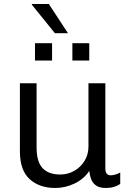

<svg xmlns="http://www.w3.org/2000/svg" viewBox="-20 -925 660 955"><path d="M255 10Q176 10 127.5 -34Q79 -78 79 -172V-511H162V-192Q162 -120 192 -88.5Q222 -57 279 -57Q318 -57 350 -75.5Q382 -94 401 -125.5Q420 -157 420 -196V-511H504V-87Q504 -68 511.5 -60.5Q519 -53 530 -53Q541 -53 554.5 -57Q568 -61 578 -67V-10Q565 -1 547 4.5Q529 10 506 10Q475 10 457.5 -2.5Q440 -15 433 -34.5Q426 -54 424 -75Q398 -35 351.5 -12.5Q305 10 255 10ZM253 -760 138 -902 139 -905H223L318 -760ZM154 -624V-710H239V-624ZM340 -624V-710H424V-624Z"/></svg>

Font: Chivo Medium Light
Style: Regular
Weight: 300
Version: Version 2.002